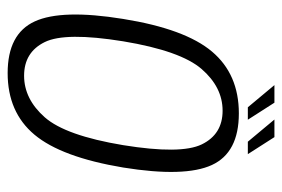

<svg xmlns="http://www.w3.org/2000/svg" viewBox="-138 -596 738 502"><g transform="rotate(90 231.0 -345.0)"><path d="M171 4Q273.5 4 332.2 -66.2Q391 -136.5 418 -298Q444 -459 411.5 -529.8Q379 -600.5 276.5 -600.5Q174 -600.5 114.8 -530.2Q55.5 -460 29.5 -298Q3.5 -137.5 36 -66.8Q68.5 4 171 4ZM178 -39Q116.5 -39 90 -93Q63.5 -147 88 -298Q113 -448.5 160.5 -503.2Q208 -558 269.5 -558Q331 -558 357.5 -503.5Q384 -449 359.5 -298Q334.5 -147.5 286.8 -93.2Q239 -39 178 -39ZM350.5 -624H383L338.5 -693.5H292.5ZM260.5 -624H293L248.5 -693.5H202.5Z"/></g></svg>

Font: Anybody SemiCondensed Light
Style: Italic
Weight: 300
Width: 4
Italic angle: -10°
Version: Version 1.113;gftools[0.9.25]